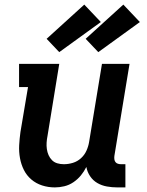

<svg xmlns="http://www.w3.org/2000/svg" viewBox="-20 -808 640 836"><path d="M219 8Q190 8 163.5 -0.5Q137 -9 116.5 -26.5Q96 -44 84 -68Q72 -92 67 -119.5Q62 -147 63.5 -175.5Q65 -204 69 -233L102 -429H63V-530H238L187 -217Q184 -202 183 -187.5Q182 -173 184 -159Q186 -145 191.5 -132.5Q197 -120 206.5 -110.5Q216 -101 229.5 -97Q243 -93 258 -93Q278 -93 297.5 -99Q317 -105 332.5 -119Q348 -133 356.5 -152Q365 -171 368 -190L424 -530H544L478 -129Q477 -121 478 -114Q479 -107 483 -102Q487 -97 493.5 -95Q500 -93 508 -93H526V8H491Q468 8 445.5 4Q423 0 404 -11Q385 -22 372.5 -40.5Q360 -59 356 -81Q346 -61 332 -44Q318 -27 299.5 -14.5Q281 -2 260 3Q239 8 219 8ZM408 -581 353 -639 517 -788 589 -712ZM238 -581 183 -639 347 -788 419 -712Z"/></svg>

Font: Iosevka Slab Extended
Style: Bold Italic
Weight: 700
Width: 7
Italic angle: -9°
Monospace: yes
Designer: Belleve Invis
Foundry: Belleve Invis
Version: Version 11.1.0; ttfautohint (v1.8.3)